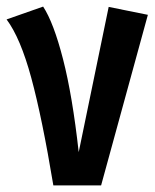

<svg xmlns="http://www.w3.org/2000/svg" viewBox="-30 -563 470 583"><path d="M209 -101 300 -542 419 -518 277 0H132Q98 -205 65 -326.5Q32 -448 -10 -504L101 -543Q133 -494 161.5 -383Q190 -272 209 -101Z"/></svg>

Font: Fira Sans Compressed Medium
Style: Regular
Weight: 500
Width: 1
Designer: bBox Type GmbH & Carrois Corporate GbR & Edenspiekermann AG
Foundry: bBox Type GmbH & Carrois Corporate GbR & Edenspiekermann AG
Version: Version 4.301